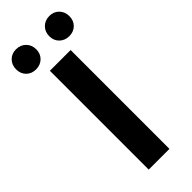

<svg xmlns="http://www.w3.org/2000/svg" viewBox="-300 -866 897 897"><g transform="rotate(-45 148.0 -418.0)"><path d="M86 -721.5Q67 -703 38 -703Q9 -703 -9.5 -721.5Q-28 -740 -28 -769Q-28 -798 -9.5 -817Q9 -836 38 -836Q67 -836 86 -817Q105 -798 105 -769Q105 -740 86 -721.5ZM305.5 -721.5Q287 -703 258 -703Q229 -703 210 -721.5Q191 -740 191 -769Q191 -798 210 -817Q229 -836 258 -836Q287 -836 305.5 -817Q324 -798 324 -769Q324 -740 305.5 -721.5ZM79 0V-653H216V0Z"/></g></svg>

Font: Assistant
Style: Bold
Weight: 700
Designer: Hebrew By Ben Nathan, Latin by Paul Hunt
Version: Version 2.001;PS 002.001;hotconv 1.0.88;makeotf.lib2.5.64775